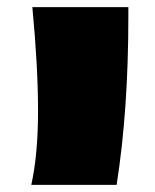

<svg xmlns="http://www.w3.org/2000/svg" viewBox="-20 -520 436 540"><path d="M341 -500V-473Q341 -210 308 0H68Q87 -86 87 -208.5Q87 -331 71 -500Z"/></svg>

Font: Ruslan Display
Style: Regular
Weight: 400
Version: Version 1.000